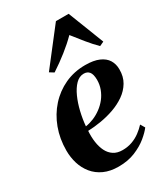

<svg xmlns="http://www.w3.org/2000/svg" viewBox="-199 -888 861 988"><g transform="rotate(-30 231.5 -394.0)"><path d="M425 -95.5Q410 -75 379.8 -50Q349.5 -25 306 -7Q262.5 11 207 11Q157 11 120.5 -5.8Q84 -22.5 60.2 -51.8Q36.5 -81 25.2 -118Q14 -155 14 -195Q14 -265 36.5 -325.5Q59 -386 100 -431.5Q141 -477 196.2 -502.5Q251.5 -528 317 -528Q367 -528 398.5 -514.2Q430 -500.5 444.8 -476.5Q459.5 -452.5 459.5 -421.5Q460 -378 440.8 -345.8Q421.5 -313.5 389.5 -291.2Q357.5 -269 318.5 -255.2Q279.5 -241.5 238.5 -234.8Q197.5 -228 162 -227Q159.5 -192 164 -160.5Q168.5 -129 180.5 -104.8Q192.5 -80.5 213.8 -66.5Q235 -52.5 266.5 -52.5Q297.5 -52.5 323.8 -62Q350 -71.5 371.5 -87.5Q393 -103.5 409.5 -121.5ZM289 -493.5Q262 -493.5 240.5 -471.5Q219 -449.5 203 -414Q187 -378.5 177 -336.2Q167 -294 163.5 -253Q187.5 -256.5 211.8 -266.5Q236 -276.5 258 -292.8Q280 -309 296.8 -330.2Q313.5 -351.5 323.2 -377.2Q333 -403 333 -432.5Q332.5 -465.5 321 -479.5Q309.5 -493.5 289 -493.5ZM162.5 -573.5 137.5 -589 300.5 -799H376L459 -586L433.5 -574Q405.5 -601.5 378.2 -635.2Q351 -669 324.5 -702.5Q292 -669.5 250.2 -636.5Q208.5 -603.5 162.5 -573.5Z"/></g></svg>

Font: Merriweather 120pt
Style: Bold Italic
Weight: 700
Italic angle: -7.8°
Version: Version 2.101